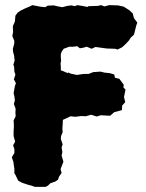

<svg xmlns="http://www.w3.org/2000/svg" viewBox="-20 -710 568 748"><path d="M66 2 51 -6 41 -27 36 -35V-52L32 -80L26 -97L36 -114V-129L31 -144L39 -158L33 -180V-198L34 -215V-225L33 -241L41 -257L40 -273L41 -286L34 -305L38 -319L36 -335L33 -347L38 -375L42 -386L34 -401L40 -419L36 -431L35 -450L32 -458L37 -474L35 -493L31 -508L30 -520L35 -538L36 -550L28 -570L31 -585L30 -608L38 -626L40 -649L49 -661L59 -668L75 -676L94 -684L106 -690L137 -684L156 -682L166 -688L189 -689L211 -684L223 -682L242 -687L258 -689L272 -686L281 -690L300 -687L321 -683L325 -686L361 -687L374 -690L387 -685L405 -690L440 -689L462 -684L484 -670L497 -658L502 -639L515 -622L511 -611L504 -583L502 -575L489 -563L483 -553L471 -540L456 -526L438 -517L428 -520L396 -521L374 -524L352 -527L337 -520L318 -528L304 -524L291 -522L281 -530L265 -528H250L228 -520L220 -508L217 -499V-487L218 -473L216 -463L217 -449V-436L228 -432L244 -425L245 -428L256 -423L280 -418L292 -420L307 -422H325L343 -429L371 -431L388 -427L408 -425L425 -420L428 -407L445 -403L462 -380L461 -369L469 -361L463 -332L468 -312L456 -299L455 -281L425 -273L409 -259L372 -261L357 -256L335 -263L314 -257L297 -258L273 -255L255 -257L225 -243L224 -221L223 -212L224 -195L218 -180L217 -168L224 -148L220 -135L223 -118L220 -104L227 -80L219 -59L216 -51L220 -36L210 -22L206 -10L196 -3L176 4L167 13L158 18H116L102 13L90 10Z"/></svg>

Font: Winky Rough ExtraBold
Style: Regular
Weight: 800
Designer: Simon Atzbach
Foundry: typofactur
Version: Version 1.206; ttfautohint (v1.8.4.7-5d5b)